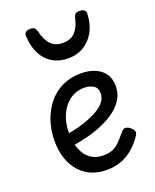

<svg xmlns="http://www.w3.org/2000/svg" viewBox="-156 -928 839 1036"><g transform="rotate(-20 263.0 -409.5)"><path d="M277 19Q210 19 162 -11.5Q114 -42 88.5 -97Q63 -152 63 -224Q63 -285 81 -338.5Q99 -392 132.5 -433Q166 -474 213.5 -496.5Q261 -519 321 -519Q364 -519 399 -505Q434 -491 454.5 -462.5Q475 -434 475 -390Q475 -352 457 -320Q439 -288 407.5 -263Q376 -238 333.5 -218.5Q291 -199 241.5 -186Q192 -173 138 -165L135 -234Q169 -240 204.5 -249Q240 -258 272.5 -271Q305 -284 330.5 -300Q356 -316 370.5 -336.5Q385 -357 385 -381Q385 -413 363 -426.5Q341 -440 309 -440Q276 -440 247 -425.5Q218 -411 196.5 -384Q175 -357 163 -320.5Q151 -284 151 -240Q151 -182 167 -142.5Q183 -103 213 -82Q243 -61 285 -61Q320 -61 343.5 -72.5Q367 -84 385 -104Q403 -124 422 -146Q434 -161 447 -160Q460 -159 473 -148Q487 -137 490.5 -126Q494 -115 486 -102Q458 -60 425 -33Q392 -6 355 6.5Q318 19 277 19ZM288 -618Q209 -618 162.5 -668.5Q116 -719 112 -809Q111 -821 119 -829.5Q127 -838 146 -838Q165 -838 172 -830Q179 -822 182 -809Q191 -764 216.5 -735Q242 -706 288 -706Q335 -706 360 -735Q385 -764 394 -809Q397 -823 403.5 -830.5Q410 -838 429 -838Q448 -838 457 -829.5Q466 -821 464 -809Q462 -752 439 -709Q416 -666 377 -642Q338 -618 288 -618Z"/></g></svg>

Font: Playwrite GB S
Style: Regular
Weight: 400
Designer: Veronika Burian, José Scaglione
Foundry: TypeTogether
Version: Version 1.000